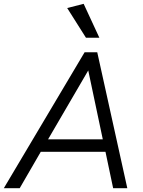

<svg xmlns="http://www.w3.org/2000/svg" viewBox="-52 -983 746 1003"><path d="M-32 0 390 -710H456L613 0H539L499 -190H161L51 0ZM199 -255H485L409 -615ZM397 -786 299 -941 385 -963 467 -786Z"/></svg>

Font: Livvic
Style: Italic
Weight: 400
Italic angle: -10°
Designer: Jacques Le Bailly, Baron von Fonthausen
Version: Version 1.001; ttfautohint (v1.8.2)